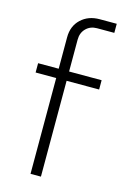

<svg xmlns="http://www.w3.org/2000/svg" viewBox="-113 -784 552 838"><g transform="rotate(15 162.5 -365.0)"><path d="M113 0V-617Q113 -668 146 -699Q179 -730 230 -730H307V-689H229Q199 -689 179.5 -669.5Q160 -650 160 -619V0ZM20 -433V-475H307V-433Z"/></g></svg>

Font: SUSE Thin ExtraLight
Style: Regular
Weight: 250
Version: Version 1.000